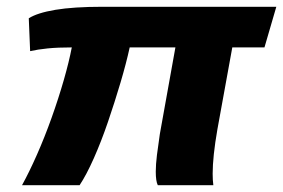

<svg xmlns="http://www.w3.org/2000/svg" viewBox="-20 -547 836 567"><path d="M45 0Q66 -38 89 -90Q112 -142 132.5 -199.5Q153 -257 168.5 -311Q184 -365 192 -407Q150 -407 120.5 -404Q91 -401 69 -396L65 -493Q90 -509 143.5 -518Q197 -527 283 -527H796L761 -407H666L622 -165Q615 -125 611.5 -92Q608 -59 608 -34Q608 -25 608.5 -16Q609 -7 610 0H446Q443 -6 441.5 -16Q440 -26 440 -40Q440 -61 443.5 -89.5Q447 -118 452 -151L498 -407H363Q353 -361 336 -303.5Q319 -246 299 -187.5Q279 -129 257 -79.5Q235 -30 215 0Z"/></svg>

Font: Archivo SemiExpanded ExtraBold
Style: Italic
Weight: 800
Width: 6
Italic angle: -10°
Designer: Hector Gatti
Foundry: Omnibus-Type
Version: Version 2.001